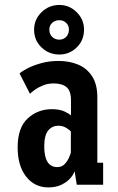

<svg xmlns="http://www.w3.org/2000/svg" viewBox="-20 -764 490 794"><path d="M180 11Q123 11 88 -33.8Q53 -78.5 53 -154.5Q53 -236 94.5 -274.2Q136 -312.5 194.5 -312.5Q227 -312.5 247.2 -302.8Q267.5 -293 273.5 -286.5V-349.5Q273.5 -388.5 255 -403.8Q236.5 -419 201.5 -419Q178 -419 157.8 -410.8Q137.5 -402.5 123.5 -392.2Q109.5 -382 104 -376L61 -460Q70 -469 93.5 -481.2Q117 -493.5 150.5 -502.8Q184 -512 222 -512Q266.5 -512 302.8 -497Q339 -482 360.8 -448.8Q382.5 -415.5 382.5 -361.5V-91H406.5V0H297.5L288.5 -56.5Q285 -43.5 271.5 -27.8Q258 -12 235 -0.5Q212 11 180 11ZM217 -73Q235.5 -73 247.2 -85.2Q259 -97.5 265.2 -112Q271.5 -126.5 273 -133V-220.5Q268 -226.5 254 -235.2Q240 -244 221 -244Q195.5 -244 179.2 -224.2Q163 -204.5 163 -158.5Q163 -73 217 -73ZM225.5 -538.5Q182.5 -538.5 151.8 -567.8Q121 -597 121 -641.5Q121 -683.5 151.8 -713.5Q182.5 -743.5 225.5 -743.5Q267 -743.5 297.2 -713.5Q327.5 -683.5 327.5 -641.5Q327.5 -597 297.2 -567.8Q267 -538.5 225.5 -538.5ZM225.5 -600Q242 -600 253.5 -611.5Q265 -623 265 -642.5Q265 -658.5 253.5 -669.5Q242 -680.5 225.5 -680.5Q207.5 -680.5 195.8 -669.5Q184 -658.5 184 -642.5Q184 -623 195.8 -611.5Q207.5 -600 225.5 -600Z"/></svg>

Font: Trispace Condensed Medium
Style: Regular
Weight: 500
Width: 3
Designer: Tyler Finck
Foundry: Etcetera Type Company
Version: Version 1.210; ttfautohint (v1.8.3)